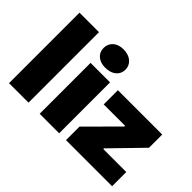

<svg xmlns="http://www.w3.org/2000/svg" viewBox="-132 -1072 1387 1387"><g transform="rotate(45 561.5 -379.0)"><path d="M52 0H251V-720H52Z M464 -570C533 -570 578 -607 578 -663C578 -720 532 -758 464 -758C399 -758 355 -720 355 -663C355 -607 398 -570 464 -570ZM365 0H564V-520H365Z M634 0H1105V-145H870V-152L1097 -385V-520H644V-375H863V-368L634 -138Z"/></g></svg>

Font: Fixel Display Black
Style: Regular
Weight: 900
Designer: AlfaBravo + MacPaw
Foundry: Kyrylo Tkachov, Marchela Mozhyna, Serhii Makarenko, Maria Weinstein, Zakhar Kryvoshyya
Version: Version 1.211